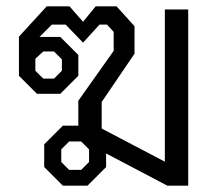

<svg xmlns="http://www.w3.org/2000/svg" viewBox="-20 -588 696 608"><path d="M576 -558V0H510L316 -102V-59L257 0H179L120 -59V-131L179 -190H228V-269L340 -427V-487L319 -510H295L243 -453L188 -510H144L105 -471H171L228 -414V-348L171 -291H97L40 -348V-472L128 -568H200L243 -519L283 -568H349L406 -505V-418L302 -265V-181L502 -76V-558ZM92 -402V-364L117 -339H151L176 -364V-400L151 -425H117ZM262 -115 237 -140H199L174 -115V-75L199 -50H237L262 -75Z"/></svg>

Font: Chakra Petch
Style: Regular
Weight: 400
Designer: Katatrad Aksorn Co.,Ltd.
Foundry: Cadson Demak Co.,Ltd.
Version: Version 1.000; ttfautohint (v1.6)